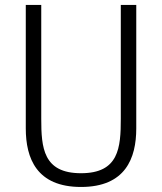

<svg xmlns="http://www.w3.org/2000/svg" viewBox="-20 -750 660 782"><path d="M310 -44.5C156 -44.5 148 -148 148 -266.5V-730H85V-227C85 -105.5 129 11.5 310 11.5C491 11.5 535 -105.5 535 -227V-730H472V-266.5C472 -148 464 -44.5 310 -44.5Z"/></svg>

Font: Monaspace Neon ExtraLight
Style: Regular
Weight: 200
Designer: Riley Cran & the Lettermatic Team
Foundry: Lettermatic
Version: Version 1.200 (Monaspace Neon)